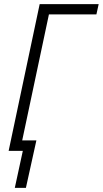

<svg xmlns="http://www.w3.org/2000/svg" viewBox="-20 -734 500 934"><path d="M52 180 91 0H22L173 -714H460L449 -664H218L88 -51H157L106 180Z"/></svg>

Font: Noto Sans Display SemiCondensed Light
Style: Italic
Weight: 300
Width: 4
Italic angle: -12°
Designer: Monotype Design Team
Foundry: Monotype Imaging Inc.
Version: Version 1.900